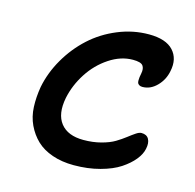

<svg xmlns="http://www.w3.org/2000/svg" viewBox="-89 -731 767 757"><g transform="rotate(15 294.5 -352.5)"><path d="M274.9 -64.9Q226.1 -64.9 186.8 -78.6Q147.5 -92.3 122.3 -116.5Q97.2 -140.6 81.5 -173.8Q65.9 -207 64.2 -246.3Q62.5 -285.6 69.8 -329.1Q82 -390.6 115 -447.3Q147.9 -503.9 194.8 -546.6Q241.7 -589.4 303 -614.7Q364.3 -640.1 429.2 -640.1Q498.5 -640.1 528.8 -607.2Q559.1 -574.2 547.9 -522Q541 -485.4 515.1 -459.2Q489.3 -433.1 457 -433.1Q449.2 -433.1 444.3 -436Q439.5 -439 437.5 -442.6Q435.5 -446.3 435.5 -454.1Q435.5 -461.9 436.3 -467.3Q437 -472.7 439 -482.9Q443.4 -503.9 434.8 -515.4Q426.3 -526.9 394 -526.9Q344.7 -526.9 297.9 -495.8Q251 -464.8 219.5 -416Q188 -367.2 176.8 -313Q163.6 -245.1 192.9 -208Q222.2 -170.9 286.1 -170.9Q324.7 -170.9 357.9 -179.7Q391.1 -188.5 412.1 -201.2Q433.1 -213.9 449.5 -226.6Q465.8 -239.3 478.8 -248Q491.7 -256.8 501 -256.8Q522.5 -256.8 531 -241.5Q539.6 -226.1 534.2 -201.2Q529.8 -178.7 511 -155.5Q492.2 -132.3 461.2 -111.8Q430.2 -91.3 381.3 -78.1Q332.5 -64.9 274.9 -64.9Z"/></g></svg>

Font: Shantell Sans Irregular Bouncy
Style: Italic
Weight: 500
Italic angle: -11.31°
Designer: Stephen Nixon, Anya Danilova, Shantell Martin
Foundry: Arrow Type
Version: Version 1.006;[9816181b4]